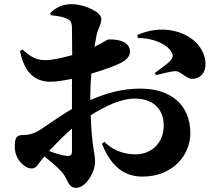

<svg xmlns="http://www.w3.org/2000/svg" viewBox="-20 -823 1040 923"><path d="M643 -640C700 -642 779 -618 805 -572C815 -554 810 -544 797 -529C785 -516 743 -486 724 -472L730 -462C754 -467 798 -480 823 -481C847 -482 876 -444 902 -444C947 -444 968 -477 968 -514C968 -594 897 -666 789 -679C731 -686 677 -671 640 -655ZM155 -189C134 -179 117 -174 94 -174C61 -174 51 -165 51 -118C51 -89 61 -61 83 -38C98 -23 114 -13 134 -13C156 -13 167 -40 193 -71C219 -51 247 -28 276 2C306 34 305 80 346 80C392 80 437 7 437 -47C437 -87 421 -118 416 -269C485 -312 560 -349 627 -349C731 -349 767 -284 767 -220C767 -135 708 -81 631 -81C563 -81 514 -109 482 -141L470 -132C506 -43 561 26 665 26C808 26 895 -75 895 -182C895 -323 796 -397 656 -397C564 -397 488 -374 414 -342V-366C414 -396 416 -432 419 -469C472 -485 529 -504 562 -521C590 -536 606 -555 605 -577C602 -637 512 -634 501 -633C493 -632 474 -617 434 -598L444 -653C451 -686 467 -704 467 -733C467 -765 386 -803 325 -803C281 -803 253 -789 222 -761L224 -750C256 -746 281 -743 300 -734C318 -726 325 -721 326 -687L327 -558C284 -546 237 -535 204 -534C161 -533 133 -544 88 -585L76 -577C100 -464 155 -430 224 -430C252 -430 291 -437 326 -444V-389V-299C254 -258 183 -202 155 -189ZM326 -205V-96C326 -78 319 -71 298 -74C278 -76 248 -85 216 -97C246 -129 287 -171 326 -205Z"/></svg>

Font: Noto Serif CJK HK Black
Style: Regular
Weight: 900
Designer: Ryoko NISHIZUKA 西塚涼子 (kana & ideographs); Frank Grießhammer (Latin, Greek & Cyrillic); Wenlong ZHANG 张文龙 (bopomofo); San
Foundry: Adobe
Version: Version 2.001;hotconv 1.1.0;makeotfexe 2.6.0